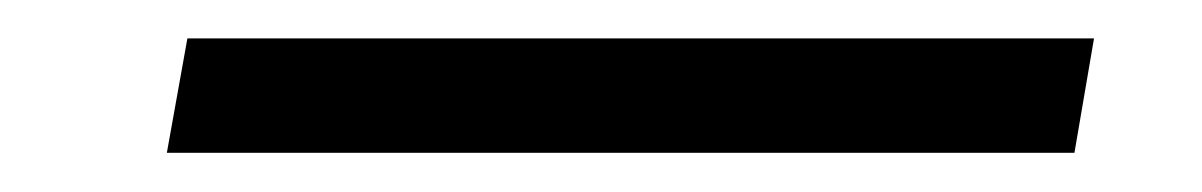

<svg xmlns="http://www.w3.org/2000/svg" viewBox="-20 -396 626 100"><path d="M66.9 -316.4H539.6L549.8 -376H77.6Z"/></svg>

Font: Cascadia Code NF Light
Style: Italic
Weight: 300
Italic angle: -10°
Monospace: yes
Designer: Aaron Bell
Foundry: Saja Typeworks
Version: Version 2404.023